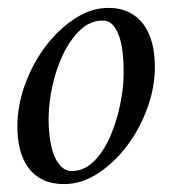

<svg xmlns="http://www.w3.org/2000/svg" viewBox="-20 -460 457 486"><path d="M240 -408Q254 -408 263.5 -399Q273 -390 280 -372.5Q287 -355 290 -330.5Q293 -306 293 -276Q293 -238 284 -194.5Q275 -151 258.5 -113.5Q242 -76 217.5 -51.5Q193 -27 161 -27Q148 -27 137 -36.5Q126 -46 118.5 -63Q111 -80 107 -105Q103 -130 103 -160Q103 -198 112.5 -241.5Q122 -285 139.5 -322Q157 -359 182.5 -383.5Q208 -408 240 -408ZM254 -440Q211 -440 169.5 -413Q128 -386 95.5 -343Q63 -300 43.5 -246.5Q24 -193 24 -140Q24 -107 31 -80.5Q38 -54 52.5 -34.5Q67 -15 89.5 -4.5Q112 6 142 6Q186 6 227 -20.5Q268 -47 300.5 -89.5Q333 -132 352.5 -185Q372 -238 372 -291Q372 -324 365 -351Q358 -378 343.5 -398Q329 -418 306.5 -429Q284 -440 254 -440Z"/></svg>

Font: Vermiglione
Style: Italic
Weight: 400
Italic angle: -11°
Version: Version 1.105